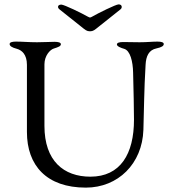

<svg xmlns="http://www.w3.org/2000/svg" viewBox="-20 -843 778 877"><path d="M260 -822C251 -822 245 -818 245 -812C245 -808 247 -804 252 -800L350 -722C370 -706 376 -700 391 -700C406 -700 412 -706 432 -722L530 -800C535 -804 536 -808 536 -812C536 -818 531 -823 522 -823C509 -823 427 -782 401 -767C397 -765 394 -763 391 -763C388 -763 386 -765 381 -767C355 -782 273 -822 260 -822ZM372 14C519 14 630 -95 635 -250C638 -342 638 -432 645 -547C647 -587 660 -615 695 -622C718 -627 728 -633 728 -642C728 -650 716 -653 699 -653C676 -653 650 -650 618 -650C589 -650 573 -651 543 -651C526 -651 514 -648 514 -640C514 -631 533 -624 547 -620C575 -612 587 -562 588 -511C590 -434 592 -340 592 -296C592 -140 530 -36 393 -36C271 -36 183 -108 183 -268V-549C183 -589 209 -616 225 -621C247 -628 258 -632 258 -641C258 -649 246 -652 229 -652C208 -652 180 -650 149 -650C112 -650 83 -653 53 -653C36 -653 24 -650 24 -642C24 -633 34 -626 57 -620C79 -614 103 -595 103 -547V-240C103 -87 193 14 372 14Z"/></svg>

Font: EB Garamond
Style: Regular
Weight: 400
Designer: Georg Duffner and Octavio Pardo
Foundry: Georg Duffner
Version: Version 1.000;PS 001.000;hotconv 1.0.88;makeotf.lib2.5.64775